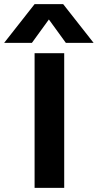

<svg xmlns="http://www.w3.org/2000/svg" viewBox="-120 -907 472 927"><path d="M47 -887H185L332 -700H198L116 -813L34 -700H-100ZM47 -650H190V0H47Z"/></svg>

Font: Overused Grotesk
Style: Bold
Weight: 700
Version: Version 0.003